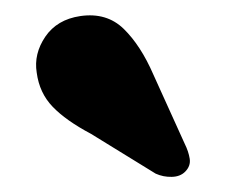

<svg xmlns="http://www.w3.org/2000/svg" viewBox="-20 -752 303 251"><path d="M180.5 -654.5 221.5 -564Q226.5 -554 228 -544.5Q229.5 -535 222 -527.5Q215.5 -521 204.5 -520.8Q193.5 -520.5 183.5 -525L99 -577Q66 -594.5 48.8 -612.5Q31.5 -630.5 28 -657Q24 -681.5 39.2 -704Q54.5 -726.5 85 -731Q119.5 -736 141.8 -714.2Q164 -692.5 180.5 -654.5Z"/></svg>

Font: Fraunces 28pt Soft Wonky
Style: Bold
Weight: 700
Version: Version 1.000;[b76b70a41]